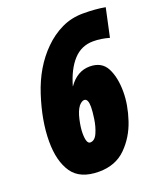

<svg xmlns="http://www.w3.org/2000/svg" viewBox="-136 -814 777 914"><g transform="rotate(-20 252.5 -357.0)"><path d="M208 10Q292 10 344.5 -42Q397 -94 421.5 -168Q446 -242 446 -308Q446 -381 421.5 -428.5Q397 -476 336 -476Q273 -476 230 -415H229Q252 -495 292.5 -539Q333 -583 393 -583Q432 -583 474 -571L505 -715Q457 -724 393 -724Q334 -724 284 -700Q234 -676 193 -635Q113 -556 73 -433Q33 -310 33 -206Q33 -106 73 -48Q113 10 208 10ZM216 -135Q196 -135 196 -189Q196 -217 205 -257Q214 -297 230 -318Q245 -335 257 -335Q277 -335 277 -293Q277 -272 271.5 -234Q266 -196 252.5 -165.5Q239 -135 216 -135Z"/></g></svg>

Font: Noto Sans Display Condensed Black
Style: Italic
Weight: 900
Width: 3
Italic angle: -192°
Designer: Monotype Design Team
Foundry: Monotype Imaging Inc.
Version: Version 1.900